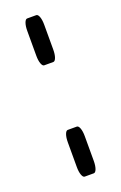

<svg xmlns="http://www.w3.org/2000/svg" viewBox="-108 -545 365 581"><g transform="rotate(-20 74.5 -254.5)"><path d="M60.5 0Q55.2 0 51.5 -10Q47.9 -20 47.9 -35.6V-114.7Q47.9 -130.4 51.5 -140.4Q55.2 -150.4 60.5 -150.4H89.8Q95.2 -150.4 98.9 -140.4Q102.5 -130.4 102.5 -114.7V-35.6Q102.5 -20 98.9 -10Q95.2 0 89.8 0ZM60.5 -358.4Q55.2 -358.4 51.5 -368.4Q47.9 -378.4 47.9 -394V-473.6Q47.9 -489.3 51.5 -499.3Q55.2 -509.3 60.5 -509.3H89.8Q95.2 -509.3 98.9 -499.3Q102.5 -489.3 102.5 -473.6V-394Q102.5 -378.4 98.9 -368.4Q95.2 -358.4 89.8 -358.4Z"/></g></svg>

Font: BenchNine Light
Style: Regular
Weight: 300
Version: Version 1 ; ttfautohint (v0.92.18-e454-dirty) -l 8 -r 50 -G 